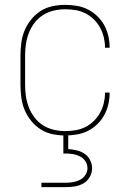

<svg xmlns="http://www.w3.org/2000/svg" viewBox="-20 -548 540 788"><path d="M247 8Q221 8 195 2.5Q169 -3 147 -17Q125 -31 108 -52Q91 -73 81 -97Q71 -121 67.5 -147.5Q64 -174 64 -200V-320Q64 -346 67.5 -372.5Q71 -399 81 -423Q91 -447 108 -468Q125 -489 147 -503Q169 -517 195 -522.5Q221 -528 247 -528Q271 -528 295 -524Q319 -520 340 -509.5Q361 -499 378.5 -482.5Q396 -466 407.5 -445Q419 -424 424.5 -400.5Q430 -377 430 -353Q430 -353 430 -352.5Q430 -352 430 -352H411Q411 -352 411 -352.5Q411 -353 411 -353Q411 -374 406 -395Q401 -416 390.5 -435Q380 -454 364.5 -469Q349 -484 330 -493.5Q311 -503 290 -506.5Q269 -510 247 -510Q224 -510 200.5 -504.5Q177 -499 157 -486.5Q137 -474 122 -454.5Q107 -435 98.5 -413Q90 -391 86.5 -367.5Q83 -344 83 -320V-200Q83 -176 86.5 -152.5Q90 -129 98.5 -107Q107 -85 122 -65.5Q137 -46 157 -33.5Q177 -21 200.5 -15.5Q224 -10 247 -10Q269 -10 290 -13.5Q311 -17 330 -26.5Q349 -36 364.5 -51Q380 -66 390.5 -85Q401 -104 406 -125Q411 -146 411 -167Q411 -167 411 -167.5Q411 -168 411 -168H430Q430 -168 430 -167.5Q430 -167 430 -167Q430 -143 424.5 -119.5Q419 -96 407.5 -75Q396 -54 378.5 -37.5Q361 -21 340 -10.5Q319 0 295 4Q271 8 247 8ZM150 220V202H250Q265 202 280 199.5Q295 197 308.5 190Q322 183 330.5 170Q339 157 339 142Q339 127 330.5 114Q322 101 308.5 94Q295 87 280 84.5Q265 82 250 82H240V0H260V64Q277 65 294.5 69Q312 73 326.5 82.5Q341 92 349.5 108.5Q358 125 358 142Q358 161 348.5 178Q339 195 322.5 204.5Q306 214 287.5 217Q269 220 250 220Z"/></svg>

Font: Iosevka SS04 Thin
Style: Regular
Weight: 100
Monospace: yes
Designer: Belleve Invis
Foundry: Belleve Invis
Version: Version 19.0.0; ttfautohint (v1.8.4)